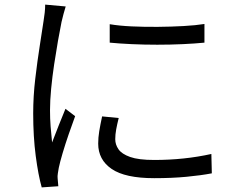

<svg xmlns="http://www.w3.org/2000/svg" viewBox="-20 -780 1040 833"><path d="M161 33Q146 -20 135 -103.5Q124 -187 124 -288Q124 -362 133 -438.5Q142 -515 152.5 -581.5Q163 -648 169 -689Q172 -706 174 -725Q176 -744 176 -760L265 -752Q261 -739 255.5 -719Q250 -699 247 -685Q240 -651 231.5 -602.5Q223 -554 215 -501Q207 -448 202 -396Q197 -344 197 -302Q197 -265 199.5 -232Q202 -199 206 -162Q219 -196 235 -236.5Q251 -277 264 -308L306 -276Q293 -241 278 -197.5Q263 -154 251.5 -115Q240 -76 235 -52Q233 -41 231 -28Q229 -15 230 -7Q231 1 231.5 10.5Q232 20 233 28ZM649 -7Q523 -7 464.5 -47Q406 -87 406 -157Q406 -183 410.5 -210.5Q415 -238 423 -275L495 -268Q488 -240 484 -218Q480 -196 480 -176Q480 -153 494 -132.5Q508 -112 544.5 -99Q581 -86 649 -86Q780 -86 897 -112L899 -28Q852 -19 789 -13Q726 -7 649 -7ZM456 -595V-675Q497 -668 551.5 -665.5Q606 -663 664.5 -663.5Q723 -664 776.5 -667Q830 -670 867 -676V-595Q827 -591 773.5 -588.5Q720 -586 662.5 -586Q605 -586 551 -588.5Q497 -591 456 -595Z"/></svg>

Font: Chocolate Classical Sans
Style: Regular
Weight: 400
Designer: 田海東、宇文滿月
Foundry: Moonlit Owen
Version: Version 1.001